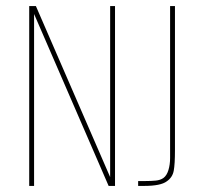

<svg xmlns="http://www.w3.org/2000/svg" viewBox="-20 -611 671 631"><path d="M76 0V-591H98L342 -29V-591H358V0H337L92 -565V0ZM434 0V-16H457Q477 -16 492 -17.5Q507 -19 517 -26Q528 -34 533.5 -52Q539 -70 539 -92V-591H555V-117Q555 -72 551 -50Q547 -28 528 -15Q508 0 454 0Z"/></svg>

Font: Alumni Sans Pinstripe
Style: Regular
Weight: 400
Designer: Robert E. Leuschke
Foundry: Robert E. Leuschke
Version: Version 1.010; ttfautohint (v1.8.4.7-5d5b)